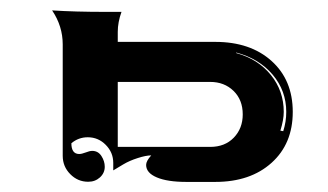

<svg xmlns="http://www.w3.org/2000/svg" viewBox="-20 -492 641 375"><path d="M81.8 -471.7Q125.5 -468.8 187.5 -468.8H217.3Q210 -448.5 210 -429.7V-410.2H400.4Q469 -410.2 510.4 -372.9Q551.8 -335.7 551.8 -273.4Q551.8 -211.2 510.4 -174Q469 -136.7 400.4 -136.7H343.8Q307.1 -136.7 286.3 -145.5Q265.4 -154.3 265.4 -169.9Q265.4 -177.5 275.4 -188.5Q265.1 -188.5 249 -183.3Q232.9 -178.2 220.7 -170.9L201.2 -159.2V-173.8Q201.2 -194.3 186.5 -209.1Q171.9 -223.9 151.4 -223.9Q133.3 -223.9 119.4 -212.2Q119.4 -191.4 134.5 -191.2Q139.6 -191.2 147.3 -194.2Q155 -197.3 160.2 -197.3Q171.6 -197.3 178.1 -187.3Q184.6 -177.2 184.6 -166.3Q184.6 -154.1 175.2 -145.5Q165.8 -137 152.3 -137Q131.8 -137 117.2 -151.9Q102.5 -166.7 102.5 -187.7V-405.3Q102.5 -440.9 81.8 -471.7ZM210 -205.1H390.6Q419.2 -205.1 436.6 -223.1Q454.1 -241.2 454.1 -268.6Q454.1 -297.1 436 -314.6Q418 -332 390.6 -332H210ZM441.2 -388.4Q483.9 -376.7 509 -345.6Q534.2 -314.5 534.2 -273.4Q534.2 -258.1 527.6 -236.8L533.2 -235.8Q539.1 -254.2 539.1 -273.4Q539.1 -314.7 512.6 -346.1Q486.1 -377.4 441.4 -389.4Z"/></svg>

Font: AgreloyInT3
Style: Medium
Weight: 400
Designer: gluk
Foundry: gluk
Version: Version 0.27